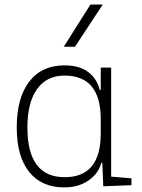

<svg xmlns="http://www.w3.org/2000/svg" viewBox="-20 -815 626 845"><path d="M262.7 9.8Q163.1 9.8 108.4 -58.3Q53.7 -126.5 53.7 -253.9Q53.7 -384.3 108.6 -455.8Q163.6 -527.3 263.7 -527.3Q330.6 -527.3 369.1 -497.3Q407.7 -467.3 418.9 -418.9H423.3V-517.6H469.2V-37.6L558.6 -30.3V0L434.6 4.9L430.2 -98.6H425.8Q419.9 -71.8 398.9 -46.9Q377.9 -22 343.5 -6.1Q309.1 9.8 262.7 9.8ZM423.3 -226.6V-291Q423.3 -482.4 263.7 -482.4Q185.5 -482.4 143.1 -422.9Q100.6 -363.3 100.6 -253.9Q100.6 -35.2 264.6 -35.2Q423.3 -35.2 423.3 -226.6ZM260.7 -609.4 377.9 -794.9H432.1L310.1 -609.4Z"/></svg>

Font: Cascadia Mono ExtraLight
Style: Regular
Weight: 200
Monospace: yes
Designer: Aaron Bell
Foundry: Saja Typeworks
Version: Version 2404.023; ttfautohint (v1.8.4)